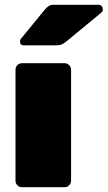

<svg xmlns="http://www.w3.org/2000/svg" viewBox="-20 -785 451 805"><path d="M45 -27V-493Q45 -504 53 -512Q61 -520 72 -520H251Q262 -520 270 -512Q278 -504 278 -493V-27Q278 -16 270 -8Q262 0 251 0H72Q61 0 53 -8Q45 -16 45 -27ZM206 -765H392Q401 -765 406 -759.5Q411 -754 411 -745Q411 -738 406 -733L259 -612Q248 -603 239.5 -599Q231 -595 217 -595H80Q64 -595 64 -611Q64 -619 69 -624L169 -746Q180 -758 187 -761.5Q194 -765 206 -765Z"/></svg>

Font: Rubik
Style: Regular
Weight: 900
Designer: Hubert & Fischer
Foundry: Hubert & Fischer
Version: Version 1.100